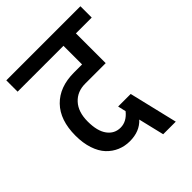

<svg xmlns="http://www.w3.org/2000/svg" viewBox="-211 -779 877 877"><g transform="rotate(-45 227.5 -340.5)"><path d="M232.4 -415.3Q181.1 -415.3 149.7 -381Q118.2 -346.7 118.2 -284.8Q118.2 -222.8 142.1 -190.7Q165.9 -158.6 205 -158.6Q244.1 -158.6 274.1 -195.9L265 -235H346.2L402.3 0H321L291.1 -124.7Q254.6 -84.7 191.1 -84.7Q158.6 -84.7 130.3 -96.7Q102.1 -108.6 80.1 -131.8Q58.2 -155.1 45.6 -192.9Q33 -230.7 33 -278.5Q33 -378.8 85.8 -433.1Q138.6 -487.4 232.4 -487.4H284.5V-607.7H-11.7V-680.7H467V-607.7H364.9V-415.3Z"/></g></svg>

Font: Puralecka Narrow
Style: Regular
Weight: 400
Designer: Hector Gatti, Marcela Romero, Pablo Cosgaya and Nicolas Silva
Version: Version 1.004;PS 001.004;hotconv 1.0.70;makeotf.lib2.5.58329